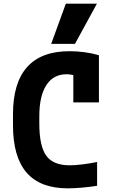

<svg xmlns="http://www.w3.org/2000/svg" viewBox="-20 -1020 640 1050"><path d="M351 10Q200 10 125.5 -76Q51 -162 51 -335V-395Q51 -567 128.5 -653.5Q206 -740 360 -740Q401 -740 442.5 -734.5Q484 -729 521 -718V-460H381V-691L432 -584Q389 -614 344 -614Q272 -614 233.5 -554.5Q195 -495 195 -385V-345Q195 -221 233 -168.5Q271 -116 361 -116Q391 -116 431 -121Q471 -126 511 -134V-4Q474 2 430 6Q386 10 351 10ZM390 -780H260L340 -1000H510Z"/></svg>

Font: M PLUS Code Latin Expanded
Style: Bold
Weight: 700
Width: 7
Designer: Coji Morishita
Foundry: UNDERFOREST DESIGN
Version: Version 1.002; ttfautohint (v1.8.3)